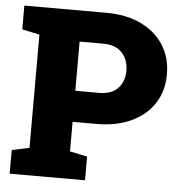

<svg xmlns="http://www.w3.org/2000/svg" viewBox="-51 -760 758 809"><g transform="rotate(5 327.5 -355.5)"><path d="M264.6 -115.7 338.4 -100.1V0H19.5V-100.1L93.3 -115.7V-594.7L19.5 -610.4V-710.9H365.2Q451.2 -710.9 512.7 -681.2Q575.2 -651.4 609.1 -598.4Q643.1 -545.4 643.1 -475.1Q643.1 -404.8 609.4 -352.1Q575.2 -299.3 512.7 -270Q450.2 -240.7 365.2 -240.7H264.6ZM365.2 -580.1H264.6V-372.1H365.2Q417.5 -372.1 444.6 -400.6Q471.7 -429.2 471.7 -474.1Q471.7 -520.5 444.6 -550.3Q417.5 -580.1 365.2 -580.1Z"/></g></svg>

Font: Suwannaphum Black
Style: Regular
Weight: 900
Designer: Danh Hong
Version: Version 8.002; ttfautohint (v1.8.3)